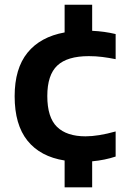

<svg xmlns="http://www.w3.org/2000/svg" viewBox="-20 -686 548 826"><path d="M258 120V4.5Q153.5 -12 98.2 -80.8Q43 -149.5 43 -272Q43 -391 98.2 -459.2Q153.5 -527.5 258 -546.5V-665.5H376.5V-553.5Q429.5 -551 477.5 -539.5V-431.5Q447.5 -437.5 419.8 -441Q392 -444.5 362 -444.5Q269.5 -444.5 226.5 -404Q183.5 -363.5 183.5 -273Q183.5 -181 225.2 -140.2Q267 -99.5 348 -99.5Q402.5 -99.5 477.5 -120.5V-12.5Q431 3 376.5 8V120Z"/></svg>

Font: Encode Sans SemiExpanded SemiExpanded SemiBold
Style: Regular
Weight: 600
Width: 6
Designer: Multiple Designers
Foundry: Impallari Type
Version: Version 3.000; ttfautohint (v1.8.3) -l 8 -r 50 -G 200 -x 14 